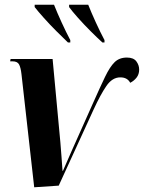

<svg xmlns="http://www.w3.org/2000/svg" viewBox="-20 -786 610 814"><path d="M71 -472Q68 -499 61 -512.5Q54 -526 33 -526H23L25 -536H203L236 -182Q238 -153 241 -118.5Q244 -84 245 -62H247Q255 -80 264.5 -102Q274 -124 286 -151L374 -348Q405 -418 425.5 -460.5Q446 -503 466 -522.5Q486 -542 518 -542Q546 -542 558 -526Q570 -510 570 -491Q570 -471 559 -457Q548 -443 532 -435Q520 -458 490 -458Q456 -458 431 -421.5Q406 -385 377 -322L229 1L125 8ZM268 -606Q247 -626 219 -654Q191 -682 166 -710Q141 -738 127 -756V-766H209Q222 -733 241 -691.5Q260 -650 278 -616V-606ZM414 -606Q392 -626 364 -654Q336 -682 311 -710Q286 -738 273 -756V-766H354Q367 -733 386 -691.5Q405 -650 423 -616V-606Z"/></svg>

Font: Noto Serif Display ExtraCondensed ExtraBold
Style: Italic
Weight: 800
Width: 2
Italic angle: -12°
Designer: Monotype Design Team
Foundry: Monotype Imaging Inc.
Version: Version 2.009